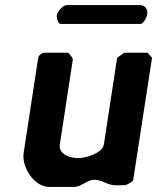

<svg xmlns="http://www.w3.org/2000/svg" viewBox="-20 -727 617 754"><path d="M248 -520H154C145 -520 131 -509 130 -500L73 -127C64 -70 115 7 172 7H272C299 7 322 -21 350 -21C383 -21 401 1 437 1C442 1 468 0 473 0C479 -2 502 -13 503 -20L577 -500L560 -520H468L440 -500L388 -160C382 -124 314 -106 288 -106C258 -106 209 -119 215 -160L266 -493C267 -499 251 -517 248 -520ZM203 -667C202 -658 207 -633 218 -633H531C544 -633 557 -661 558 -670C561 -688 552 -707 529 -707H242C226 -707 205 -681 203 -667Z"/></svg>

Font: Asimov Print
Style: CIt
Weight: 500
Designer: Google
Version: Version 2.000980: 2014